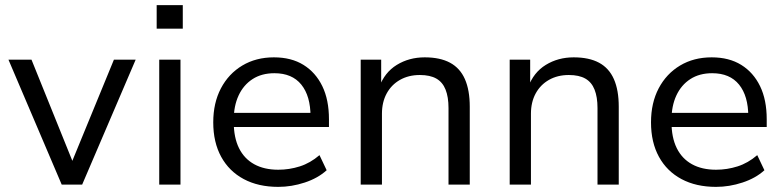

<svg xmlns="http://www.w3.org/2000/svg" viewBox="-20 -721 3060 750"><path d="M221 0 13 -488H103L273 -67H252L425 -488H510L301 0Z M592 -609V-701H694V-609ZM602 0V-488H685V0Z M1067 9Q989 9 932 -21.5Q875 -52 844 -108.5Q813 -165 813 -243Q813 -319 843 -376Q873 -433 926.5 -465Q980 -497 1050 -497Q1118 -497 1165.5 -467.5Q1213 -438 1239 -384.5Q1265 -331 1265 -255V-225H876V-280H1210L1193 -266Q1193 -346 1157 -390.5Q1121 -435 1052 -435Q1002 -435 966.5 -412Q931 -389 912 -348Q893 -307 893 -252V-245Q893 -184 913.5 -142.5Q934 -101 973 -79.5Q1012 -58 1067 -58Q1110 -58 1151 -71Q1192 -84 1228 -115L1256 -56Q1222 -25 1170.5 -8Q1119 9 1067 9Z M1389 0V-488H1469V-380H1461Q1482 -438 1530 -467.5Q1578 -497 1639 -497Q1699 -497 1738 -476Q1777 -455 1796 -412Q1815 -369 1815 -304V0H1732V-299Q1732 -342 1720.5 -371Q1709 -400 1684.5 -414Q1660 -428 1620 -428Q1576 -428 1542.5 -409Q1509 -390 1490.5 -356Q1472 -322 1472 -277V0Z M1971 0V-488H2051V-380H2043Q2064 -438 2112 -467.5Q2160 -497 2221 -497Q2281 -497 2320 -476Q2359 -455 2378 -412Q2397 -369 2397 -304V0H2314V-299Q2314 -342 2302.5 -371Q2291 -400 2266.5 -414Q2242 -428 2202 -428Q2158 -428 2124.5 -409Q2091 -390 2072.5 -356Q2054 -322 2054 -277V0Z M2777 9Q2699 9 2642 -21.5Q2585 -52 2554 -108.5Q2523 -165 2523 -243Q2523 -319 2553 -376Q2583 -433 2636.5 -465Q2690 -497 2760 -497Q2828 -497 2875.5 -467.5Q2923 -438 2949 -384.5Q2975 -331 2975 -255V-225H2586V-280H2920L2903 -266Q2903 -346 2867 -390.5Q2831 -435 2762 -435Q2712 -435 2676.5 -412Q2641 -389 2622 -348Q2603 -307 2603 -252V-245Q2603 -184 2623.5 -142.5Q2644 -101 2683 -79.5Q2722 -58 2777 -58Q2820 -58 2861 -71Q2902 -84 2938 -115L2966 -56Q2932 -25 2880.5 -8Q2829 9 2777 9Z"/></svg>

Font: Nunito Sans 12pt ExtraLight 11pt
Style: Regular
Weight: 400
Version: Version 3.101;gftools[0.9.27]